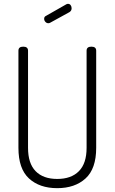

<svg xmlns="http://www.w3.org/2000/svg" viewBox="-20 -974 597 1000"><path d="M342 -911 242 -856Q237 -853 232 -853Q223 -853 216.5 -860Q210 -867 210 -876Q210 -887 219 -891L326 -952Q330 -954 334 -954Q343 -954 348 -947Q353 -940 353 -931Q353 -918 342 -911ZM431 -204V-710Q431 -731 456 -731Q481 -731 481 -710V-204Q481 -95 425.5 -44.5Q370 6 278 6Q186 6 131 -44.5Q76 -95 76 -204V-710Q76 -731 101 -731Q126 -731 126 -710V-204Q126 -123 165.5 -82.5Q205 -42 278 -42Q351 -42 391 -82.5Q431 -123 431 -204Z"/></svg>

Font: Dosis
Style: Light
Weight: 300
Designer: Edgar Tolentino, Pablo Impallari, Igino Marini
Foundry: Edgar Tolentino, Pablo Impallari, Igino Marini
Version: Version 1.007